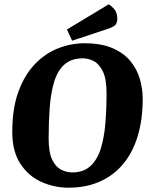

<svg xmlns="http://www.w3.org/2000/svg" viewBox="-20 -861 697 892"><path d="M298 11Q232 11 172 -16Q112 -43 74.5 -100.5Q37 -158 37 -247Q37 -357 65.5 -435Q94 -513 142 -563Q190 -613 250 -636.5Q310 -660 372 -660Q451 -660 503.5 -637Q556 -614 586.5 -576.5Q617 -539 630 -493Q643 -447 643 -402Q643 -306 620 -229.5Q597 -153 552.5 -99.5Q508 -46 444 -17.5Q380 11 298 11ZM315 -60Q368 -60 400 -89.5Q432 -119 448 -170Q464 -221 469.5 -287.5Q475 -354 475 -427Q475 -495 457.5 -530Q440 -565 415 -577.5Q390 -590 365 -590Q311 -590 279 -561Q247 -532 231.5 -480.5Q216 -429 211 -361.5Q206 -294 206 -218Q206 -152 223 -118Q240 -84 265.5 -72Q291 -60 315 -60ZM315 -672 291 -724 485 -841Q496 -835 510.5 -819Q525 -803 525 -771Q525 -760 519 -749Q513 -738 481 -727Z"/></svg>

Font: Faustina Light ExtraBold
Style: Italic
Weight: 800
Italic angle: -8°
Version: Version 1.200